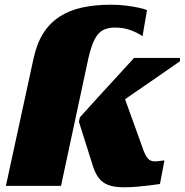

<svg xmlns="http://www.w3.org/2000/svg" viewBox="-20 -789 784 815"><path d="M583 -168 501 -395 426 -308Q479 -346 532 -382.5Q585 -419 638 -455.5Q691 -492 744 -529V-543H549Q512 -502 473 -460Q434 -418 396 -376Q358 -334 319 -291L315 -272L371 -95Q381 -59 397 -36.5Q413 -14 439 -4Q465 6 505 6Q535 6 562.5 3.5Q590 1 615 -2Q640 -5 659 -8L678 -108Q674 -108 667 -107Q660 -106 653 -105Q646 -104 638 -104Q628 -104 620.5 -107Q613 -110 607 -117Q601 -124 595 -136.5Q589 -149 583 -168ZM122 -539Q136 -604 163.5 -647.5Q191 -691 232.5 -718Q274 -745 328.5 -757Q383 -769 451 -769Q486 -769 516.5 -765Q547 -761 570 -756Q593 -751 604 -746L585 -635Q566 -649 535.5 -660.5Q505 -672 468 -672Q438 -672 417 -661Q396 -650 381.5 -621.5Q367 -593 355 -541L239 0H5Z"/></svg>

Font: Roboto Serif 20pt Black
Style: Italic
Weight: 900
Italic angle: -10°
Version: Version 1.008